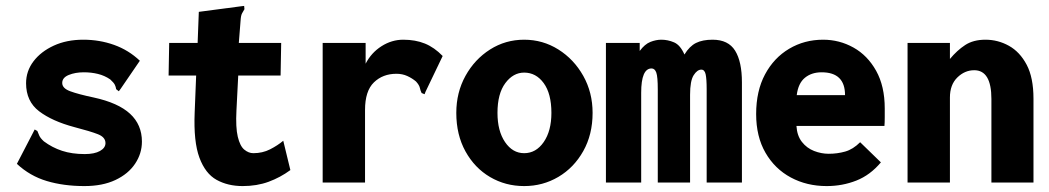

<svg xmlns="http://www.w3.org/2000/svg" viewBox="-20 -616 3540 648"><path d="M265 12Q195 12 138 -5Q81 -22 37 -63L93 -171L97 -179L106 -174Q109 -167 112.5 -158.5Q116 -150 128 -139Q156 -118 189.5 -107Q223 -96 266 -96Q299 -96 317.5 -106.5Q336 -117 336 -133Q336 -153 310.5 -163Q285 -173 231 -187Q156 -207 112 -240.5Q68 -274 68 -335Q68 -376 93 -409Q118 -442 161.5 -462Q205 -482 261 -482Q316 -482 365 -464.5Q414 -447 452 -411L387 -316L381 -308L372 -315Q371 -323 367.5 -330Q364 -337 352 -348Q333 -361 310.5 -366.5Q288 -372 263 -372Q234 -372 212 -363Q190 -354 190 -336Q190 -318 217 -308Q244 -298 296 -287Q379 -269 419 -232Q459 -195 459 -138Q459 -98 436 -63.5Q413 -29 369.5 -8.5Q326 12 265 12Z M799 12Q749 12 711 -9Q673 -30 653 -84Q633 -138 637 -236L642 -361H549L551 -471H647L651 -576L795 -595L804 -596L805 -585Q801 -578 797 -571Q793 -564 792 -547L786 -471H929L927 -361H784L778 -243Q775 -186 782.5 -154.5Q790 -123 804.5 -111Q819 -99 835 -99Q866 -99 891.5 -112Q917 -125 936 -141L960 -42Q926 -17 886.5 -2.5Q847 12 799 12Z M1069 -471H1214V-401Q1233 -438 1267.5 -460Q1302 -482 1341 -482Q1382 -482 1414 -469Q1446 -456 1474 -427L1416 -306L1413 -298L1403 -302Q1399 -310 1397 -319.5Q1395 -329 1384 -341Q1371 -352 1354.5 -359.5Q1338 -367 1318 -367Q1272 -367 1242 -338Q1212 -309 1212 -245V0H1069Z M1749 12Q1686 12 1634 -18.5Q1582 -49 1551 -105Q1520 -161 1520 -235Q1520 -304 1551 -360Q1582 -416 1634 -449Q1686 -482 1749 -482Q1812 -482 1864.5 -449Q1917 -416 1948.5 -360Q1980 -304 1980 -235Q1980 -162 1948.5 -106Q1917 -50 1864.5 -19Q1812 12 1749 12ZM1749 -99Q1789 -99 1815 -136.5Q1841 -174 1841 -235Q1841 -300 1815 -335.5Q1789 -371 1749 -371Q1712 -371 1685.5 -335.5Q1659 -300 1659 -235Q1659 -174 1684.5 -136.5Q1710 -99 1749 -99Z M2025 0V-471H2139V-444Q2156 -467 2175 -474.5Q2194 -482 2212 -482Q2234 -482 2255 -473Q2276 -464 2290 -432Q2307 -460 2329 -471Q2351 -482 2385 -482Q2438 -482 2461 -445Q2484 -408 2484 -338V0H2365V-315Q2365 -350 2361.5 -365.5Q2358 -381 2347 -381Q2333 -381 2321 -362Q2309 -343 2309 -296V0H2200V-314Q2200 -357 2195 -371Q2190 -385 2179 -385Q2144 -385 2144 -303V0Z M2770 12Q2703 12 2649 -17Q2595 -46 2563.5 -100.5Q2532 -155 2532 -231Q2532 -309 2562 -365Q2592 -421 2643.5 -451.5Q2695 -482 2758 -482Q2813 -482 2860.5 -455.5Q2908 -429 2937 -377Q2966 -325 2966 -250Q2966 -238 2966 -220Q2966 -202 2965 -191H2668Q2670 -158 2686.5 -137Q2703 -116 2727.5 -106.5Q2752 -97 2777 -97Q2806 -97 2832.5 -104.5Q2859 -112 2883 -136L2953 -68Q2917 -25 2870 -6.5Q2823 12 2770 12ZM2669 -295H2832Q2832 -372 2753 -372Q2719 -372 2696.5 -353.5Q2674 -335 2669 -295Z M3043 0V-471H3186V-417Q3210 -446 3237.5 -464Q3265 -482 3306 -482Q3348 -482 3385 -461.5Q3422 -441 3445 -397.5Q3468 -354 3468 -283V0H3326V-282Q3326 -379 3268 -379Q3236 -379 3211 -354.5Q3186 -330 3186 -287V0Z"/></svg>

Font: Inconsolata Black
Style: Regular
Weight: 900
Monospace: yes
Designer: Raph Levien, Cyreal, Brenton Simpson
Foundry: Raph Levien, Cyreal, Google
Version: Version 3.001; ttfautohint (v1.8.2.53-6de2)